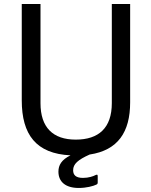

<svg xmlns="http://www.w3.org/2000/svg" viewBox="-20 -762 750 953"><path d="M626 -742H535V-250C535 -127 470 -69 356 -69C243 -69 181 -129 181 -250V-742H88V-264C88 -94 159 1 330 9C285 31 270 58 270 90C270 140 305 171 371 171C408 171 443 162 459 154C464 151 465 149 465 143V113C465 105 463 103 454 107C443 113 420 121 392 121C358 121 343 108 343 83C343 52 367 31 425 5C565 -16 626 -106 626 -254Z"/></svg>

Font: Cheyenne Sans
Style: Regular
Weight: 400
Designer: The Public Sans project authors (U.S. Web Design System), Libre Franklin designed by Pablo Impallari and Rodrigo Fuenzal
Foundry: The Cheyenne Sans Project Authors
Version: Version 2.007